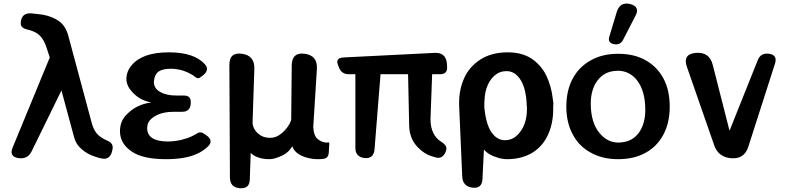

<svg xmlns="http://www.w3.org/2000/svg" viewBox="-20 -862 4314 1053"><path d="M80 5Q29 -4 49 -52L253 -547L234 -604Q216 -659 180 -681Q158 -694 130 -700Q109 -705 100 -715Q91 -725 95 -747Q102 -790 147 -789Q165 -787 182.5 -785.5Q200 -784 217 -781Q269 -771 305 -745Q340 -719 354 -668L483 -188Q498 -133 532 -111Q550 -98 568 -91Q587 -83 594 -70.5Q601 -58 596 -38L594 -30Q589 -10 576 0.5Q563 11 542 8Q531 6 521 3.5Q511 1 501 -3Q458 -17 429 -43Q398 -68 387 -107L317 -366L154 -33Q132 13 80 5Z M891 11Q767 11 707 -28Q638 -72 638 -142Q638 -194 669 -228Q725 -290 810 -300Q740 -313 698 -366Q679 -388 674 -416Q673 -420 673 -428Q674 -472 702 -504Q761 -575 906 -575Q1047 -575 1105 -508Q1118 -493 1114.5 -478Q1111 -463 1095 -450L1080 -439Q1072 -432 1064.5 -433Q1057 -434 1049 -441Q1040 -449 1030 -454Q1004 -469 976 -477Q944 -485 919 -485Q873 -485 850 -470Q827 -453 824 -413Q824 -377 858 -358Q892 -338 949 -338H989Q1029 -338 1026 -298V-293Q1023 -249 979 -249H934Q871 -249 830 -225Q790 -201 788 -169L787 -160Q787 -87 899 -86Q933 -86 971 -94Q988 -98 1004.5 -103.5Q1021 -109 1035 -116Q1041 -119 1046.5 -122Q1052 -125 1057 -128Q1078 -143 1097 -130L1113 -119Q1132 -106 1134.5 -90.5Q1137 -75 1121 -59Q1106 -45 1089.5 -34Q1073 -23 1053 -15Q990 11 891 11Z M1295 170Q1241 166 1241 111L1238 -507Q1238 -577 1308 -567Q1376 -557 1375 -487L1365 -185Q1370 -151 1396 -129Q1422 -106 1461 -106Q1489 -106 1511 -121Q1534 -136 1552 -159Q1569 -180 1577 -204L1580 -505Q1582 -577 1652 -567Q1722 -557 1718 -485L1698 -165Q1701 -115 1724 -98Q1747 -80 1772 -80L1780 -81Q1787 -81 1786 -74L1783 -24Q1781 6 1754 9Q1747 10 1740.5 10.5Q1734 11 1726 11Q1696 11 1668 4Q1636 -4 1615 -19Q1592 -34 1583 -60Q1565 -28 1532 -11Q1487 11 1459 11Q1419 11 1392 0Q1366 -10 1355 -24L1350 121Q1349 175 1295 170Z M2368 1Q2315 -12 2280 -46Q2232 -89 2225 -156L2224 -174L2218 -455H2067L2034 -42Q2029 9 1980 5Q1929 -1 1929 -51V-455H1892Q1855 -455 1840 -489L1836 -500Q1815 -545 1865 -547L2364 -572Q2424 -575 2431 -515L2432 -498Q2436 -455 2394 -455H2350L2341 -209Q2341 -120 2402 -83Q2419 -72 2425.5 -60Q2432 -48 2424 -29Q2416 -9 2402 -1Q2388 7 2368 1Z M2570 167Q2517 160 2515 105L2498 -285V-300Q2498 -372 2526 -434Q2553 -495 2615 -536Q2677 -575 2764 -575Q2841 -575 2893 -542Q2946 -507 2975 -450Q2989 -421 2998.5 -388Q3008 -355 3012 -318L3015 -296V-288L3014 -284V-263Q3014 -185 2985 -122Q2956 -59 2899 -24Q2840 11 2761 11Q2738 11 2714 4Q2686 -4 2667 -15Q2646 -27 2634 -42L2626 121Q2623 174 2570 167ZM2749 -93Q2787 -93 2815 -119Q2870 -170 2870 -266L2867 -314Q2860 -388 2831 -430Q2802 -472 2757 -472Q2720 -472 2691.5 -447Q2663 -422 2648 -378Q2636 -342 2636 -276Q2645 -180 2675.5 -136.5Q2706 -93 2749 -93Z M3370 11Q3283 11 3220 -25Q3156 -59 3121 -125Q3086 -190 3086 -277Q3086 -366 3121 -431Q3155 -495 3220 -531Q3283 -567 3370 -567Q3459 -567 3522 -531Q3585 -495 3619 -431Q3653 -367 3653 -277Q3653 -189 3619 -125Q3584 -59 3522 -25Q3459 11 3370 11ZM3373 -80 3386 -81Q3449 -86 3484 -134.5Q3519 -183 3519 -259Q3519 -366 3471 -425Q3430 -474 3368 -474L3354 -473Q3293 -469 3256.5 -420Q3220 -371 3220 -294Q3220 -188 3270 -130Q3312 -80 3373 -80ZM3347 -620Q3311 -627 3322 -662L3363 -798Q3381 -853 3436 -840Q3492 -825 3465 -775L3397 -643Q3381 -613 3347 -620Z M3991 6Q3918 0 3896 -68L3747 -496Q3723 -566 3797 -572Q3871 -578 3889 -506L3981 -145L4135 -530Q4151 -574 4199 -567Q4244 -560 4231 -515L4084 -57Q4062 11 3991 6Z"/></svg>

Font: MaokenZhuyuanTi
Style: Regular
Weight: 400
Designer: Fontworks Inc & LongZhuTi team: ZERO子、时光羊、荆南、频凡、刘鹏、Little White Dog、帆影Magmeta、奈白不弍、白日月球、ChaoTawei、雨三（排名不分先后）
Version: Version 1.000; 20230222